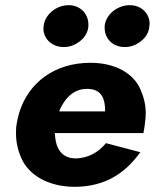

<svg xmlns="http://www.w3.org/2000/svg" viewBox="-20 -713 599 743"><path d="M385 -613C385 -610 385 -608 385 -605C385 -565 415 -531 462 -531C463 -531 464 -531 465 -531C486 -531 507 -539 526 -554C545 -569 556 -588 558 -611C558 -615 559 -618 559 -621C559 -659 529 -693 482 -693C435 -693 390 -658 385 -613ZM149 -613C149 -610 148 -606 148 -603C148 -565 179 -531 226 -531C227 -531 228 -531 229 -531C250 -531 271 -539 290 -554C309 -569 320 -588 322 -611C322 -614 322 -616 322 -619C322 -659 291 -693 246 -693C199 -693 154 -658 149 -613ZM390 -159C362 -125 322 -100 270 -100C229 -101 204 -126 196 -166C194 -176 193 -187 192 -198H535C538 -213 540 -226 541 -237C543 -250 544 -263 544 -275C544 -306 537 -336 524 -366C499 -426 430 -470 330 -470C191 -470 91 -393 55 -279C50 -263 47 -248 44 -231C42 -219 42 -207 42 -195C42 -163 49 -132 63 -100C91 -37 164 9 267 10C387 10 465 -43 523 -124ZM209 -282C213 -293 218 -303 224 -312C245 -347 277 -369 314 -369C316 -369 319 -369 321 -369C374 -367 387 -330 387 -282Z"/></svg>

Font: Jost
Style: Bold Italic
Weight: 700
Italic angle: -5°
Version: Version 3.710